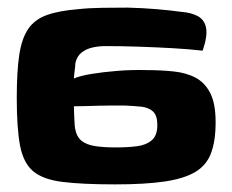

<svg xmlns="http://www.w3.org/2000/svg" viewBox="-20 -480 608 504"><path d="M282 4Q196 4 144 -2.5Q92 -9 66.5 -31Q41 -53 32.5 -98.5Q24 -144 24 -222Q24 -292 30.5 -335.5Q37 -379 54 -404Q71 -429 103 -440.5Q135 -452 186 -456Q213 -459 248 -459.5Q283 -460 315 -460Q355 -459 390.5 -456Q426 -453 455 -449Q482 -447 499.5 -437.5Q517 -428 521 -406.5Q525 -385 512 -347Q477 -351 433 -353.5Q389 -356 343.5 -357.5Q298 -359 257 -359Q238 -359 221.5 -355Q205 -351 193.5 -341.5Q182 -332 178 -315Q178 -312 177 -303Q176 -294 175 -286Q174 -278 174 -274Q190 -281 220.5 -286Q251 -291 288.5 -294Q326 -297 364 -296Q402 -296 435.5 -292.5Q469 -289 493.5 -276Q518 -263 532 -235.5Q546 -208 546 -159Q546 -110 534 -78Q522 -46 492.5 -28.5Q463 -11 412 -3.5Q361 4 282 4ZM284 -93Q314 -93 338.5 -96Q363 -99 378 -111.5Q393 -124 393 -152Q393 -177 381.5 -187.5Q370 -198 350.5 -200Q331 -202 307 -203Q291 -203 273.5 -203Q256 -203 238.5 -202.5Q221 -202 204.5 -201.5Q188 -201 174 -201Q174 -194 174.5 -183Q175 -172 175.5 -161Q176 -150 177 -143Q181 -121 194 -110.5Q207 -100 229.5 -96.5Q252 -93 284 -93Z"/></svg>

Font: Genos ExtraBold
Style: Regular
Weight: 800
Designer: Robert E. Leuschke
Foundry: Robert E. Leuschke
Version: Version 1.010